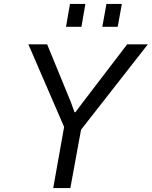

<svg xmlns="http://www.w3.org/2000/svg" viewBox="-20 -954 770 974"><path d="M314.9 -817.9 335 -934.1H413.1L393.1 -817.9ZM499 -817.9 520 -934.1H598.1L577.1 -817.9ZM250 0 305.2 -310.1 124 -729H219.2L339.8 -435.1L357.9 -384.8H362.8L398.9 -433.1L625 -729H730L391.1 -295.9L336.9 0Z"/></svg>

Font: Hubot Sans
Style: Italic
Weight: 400
Italic angle: -10°
Designer: Deni Anggara
Foundry: GitHub
Version: Version 1.001;gftools[0.9.31]